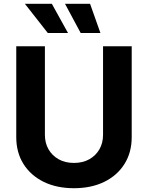

<svg xmlns="http://www.w3.org/2000/svg" viewBox="-20 -968 769 998"><path d="M364.3 10.3Q274.4 10.3 206.8 -22.9Q139.2 -56.2 101.8 -116Q64.5 -175.8 64.5 -254.9V-727.5H213.4V-267.1Q213.4 -224.6 232.2 -191.9Q251 -159.2 284.9 -140.1Q318.8 -121.1 364.3 -121.1Q410.2 -121.1 444.1 -140.1Q478 -159.2 496.8 -191.9Q515.6 -224.6 515.6 -267.1V-727.5H664.6V-254.9Q664.6 -175.8 627.2 -116Q589.8 -56.2 522.2 -22.9Q454.6 10.3 364.3 10.3ZM399.4 -796.4 317.9 -948.2H448.2L502 -796.4ZM228.5 -796.4 109.4 -948.2H249.5L333.5 -796.4Z"/></svg>

Font: Inter 16pt
Style: Bold
Weight: 700
Version: Version 4.001;git-66647c0bb